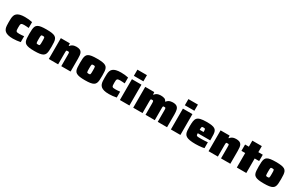

<svg xmlns="http://www.w3.org/2000/svg" viewBox="236 -2402 6258 4070"><g transform="rotate(30 3364.5 -367.5)"><path d="M282 8Q208 8 160.5 -5Q113 -18 86.5 -41.5Q60 -65 48.5 -97Q37 -129 34.5 -169Q32 -209 32 -254Q32 -298 34 -338Q36 -378 47 -411Q58 -444 85 -468Q112 -492 159.5 -505Q207 -518 282 -518Q330 -518 374 -513.5Q418 -509 461 -499V-356Q442 -358 408.5 -360.5Q375 -363 345 -363Q316 -363 299.5 -358.5Q283 -354 275 -343Q267 -332 265 -310.5Q263 -289 263 -255Q263 -221 265 -200Q267 -179 274.5 -167.5Q282 -156 298.5 -152Q315 -148 345 -148Q371 -148 405 -150Q439 -152 465 -156V-12Q421 -3 374 2.5Q327 8 282 8Z M807 8Q728 8 677.5 0Q627 -8 597 -26Q567 -44 554 -74Q541 -104 537.5 -149Q534 -194 534 -255Q534 -317 537.5 -361.5Q541 -406 554 -436.5Q567 -467 597 -485Q627 -503 677.5 -510.5Q728 -518 807 -518Q885 -518 936 -510.5Q987 -503 1016.5 -485Q1046 -467 1059.5 -436.5Q1073 -406 1076.5 -361.5Q1080 -317 1080 -255Q1080 -194 1076.5 -149Q1073 -104 1059.5 -74Q1046 -44 1016.5 -26Q987 -8 936 0Q885 8 807 8ZM806 -150Q824 -150 833.5 -152.5Q843 -155 847 -165Q851 -175 852 -196.5Q853 -218 853 -255Q853 -293 852 -314.5Q851 -336 847 -346Q843 -356 833.5 -358.5Q824 -361 806 -361Q790 -361 780.5 -358.5Q771 -356 767 -346Q763 -336 762 -314.5Q761 -293 761 -255Q761 -218 762 -196.5Q763 -175 767 -165Q771 -155 780.5 -152.5Q790 -150 806 -150Z M1159 0V-510H1380L1384 -453H1394Q1414 -480 1439 -494Q1464 -508 1489.5 -513Q1515 -518 1536 -518Q1589 -518 1620.5 -504.5Q1652 -491 1667.5 -464.5Q1683 -438 1687.5 -400Q1692 -362 1692 -314V0H1464V-268Q1464 -297 1463 -312.5Q1462 -328 1458.5 -335Q1455 -342 1447.5 -343.5Q1440 -345 1427 -345Q1413 -345 1404.5 -344Q1396 -343 1392.5 -336.5Q1389 -330 1388 -315Q1387 -300 1387 -273V0Z M2045 8Q1966 8 1915.5 0Q1865 -8 1835 -26Q1805 -44 1792 -74Q1779 -104 1775.5 -149Q1772 -194 1772 -255Q1772 -317 1775.5 -361.5Q1779 -406 1792 -436.5Q1805 -467 1835 -485Q1865 -503 1915.5 -510.5Q1966 -518 2045 -518Q2123 -518 2174 -510.5Q2225 -503 2254.5 -485Q2284 -467 2297.5 -436.5Q2311 -406 2314.5 -361.5Q2318 -317 2318 -255Q2318 -194 2314.5 -149Q2311 -104 2297.5 -74Q2284 -44 2254.5 -26Q2225 -8 2174 0Q2123 8 2045 8ZM2044 -150Q2062 -150 2071.5 -152.5Q2081 -155 2085 -165Q2089 -175 2090 -196.5Q2091 -218 2091 -255Q2091 -293 2090 -314.5Q2089 -336 2085 -346Q2081 -356 2071.5 -358.5Q2062 -361 2044 -361Q2028 -361 2018.5 -358.5Q2009 -356 2005 -346Q2001 -336 2000 -314.5Q1999 -293 1999 -255Q1999 -218 2000 -196.5Q2001 -175 2005 -165Q2009 -155 2018.5 -152.5Q2028 -150 2044 -150Z M2632 8Q2558 8 2510.5 -5Q2463 -18 2436.5 -41.5Q2410 -65 2398.5 -97Q2387 -129 2384.5 -169Q2382 -209 2382 -254Q2382 -298 2384 -338Q2386 -378 2397 -411Q2408 -444 2435 -468Q2462 -492 2509.5 -505Q2557 -518 2632 -518Q2680 -518 2724 -513.5Q2768 -509 2811 -499V-356Q2792 -358 2758.5 -360.5Q2725 -363 2695 -363Q2666 -363 2649.5 -358.5Q2633 -354 2625 -343Q2617 -332 2615 -310.5Q2613 -289 2613 -255Q2613 -221 2615 -200Q2617 -179 2624.5 -167.5Q2632 -156 2648.5 -152Q2665 -148 2695 -148Q2721 -148 2755 -150Q2789 -152 2815 -156V-12Q2771 -3 2724 2.5Q2677 8 2632 8Z M2899 -592V-743H3132V-592ZM2899 0V-510H3132V0Z M3225 0V-510H3446L3450 -453H3460Q3480 -481 3505 -494.5Q3530 -508 3556 -513Q3582 -518 3602 -518Q3663 -518 3696.5 -503.5Q3730 -489 3744 -453H3754Q3774 -480 3799 -494Q3824 -508 3850 -513Q3876 -518 3897 -518Q3965 -518 3998.5 -493.5Q4032 -469 4042.5 -423Q4053 -377 4053 -312V0H3825V-268Q3825 -297 3824 -312.5Q3823 -328 3819 -335Q3815 -342 3808.5 -343.5Q3802 -345 3790 -345Q3776 -345 3768 -343.5Q3760 -342 3757 -335.5Q3754 -329 3753.5 -314.5Q3753 -300 3753 -273V0H3526V-268Q3526 -297 3524.5 -312.5Q3523 -328 3519 -335Q3515 -342 3508.5 -343.5Q3502 -345 3490 -345Q3477 -345 3469 -343.5Q3461 -342 3457.5 -335.5Q3454 -329 3453.5 -314.5Q3453 -300 3453 -273V0Z M4147 -592V-743H4380V-592ZM4147 0V-510H4380V0Z M4751 8Q4666 8 4611.5 -1.5Q4557 -11 4525.5 -30Q4494 -49 4479.5 -80Q4465 -111 4461.5 -154Q4458 -197 4458 -254Q4458 -326 4464.5 -376.5Q4471 -427 4495.5 -458Q4520 -489 4575 -503.5Q4630 -518 4725 -518Q4804 -518 4852.5 -510Q4901 -502 4928.5 -483.5Q4956 -465 4968 -434.5Q4980 -404 4982.5 -359.5Q4985 -315 4985 -254V-216H4680Q4680 -190 4683.5 -176Q4687 -162 4699 -156Q4711 -150 4736 -149Q4761 -148 4805 -148Q4823 -148 4848.5 -149Q4874 -150 4903 -151.5Q4932 -153 4962 -156V-13Q4942 -7 4907.5 -2.5Q4873 2 4832 5Q4791 8 4751 8ZM4774 -281V-299Q4774 -329 4773 -345.5Q4772 -362 4767 -369.5Q4762 -377 4752.5 -379Q4743 -381 4726 -381Q4711 -381 4701.5 -379Q4692 -377 4687 -369.5Q4682 -362 4681 -345.5Q4680 -329 4680 -299H4792Z M5069 0V-510H5290L5294 -453H5304Q5324 -480 5349 -494Q5374 -508 5399.5 -513Q5425 -518 5446 -518Q5499 -518 5530.5 -504.5Q5562 -491 5577.5 -464.5Q5593 -438 5597.5 -400Q5602 -362 5602 -314V0H5374V-268Q5374 -297 5373 -312.5Q5372 -328 5368.5 -335Q5365 -342 5357.5 -343.5Q5350 -345 5337 -345Q5323 -345 5314.5 -344Q5306 -343 5302.5 -336.5Q5299 -330 5298 -315Q5297 -300 5297 -273V0Z M5761 0V-355H5669V-510H5761V-658H5993V-510H6102V-355H5993V0Z M6424 8Q6345 8 6294.5 0Q6244 -8 6214 -26Q6184 -44 6171 -74Q6158 -104 6154.5 -149Q6151 -194 6151 -255Q6151 -317 6154.5 -361.5Q6158 -406 6171 -436.5Q6184 -467 6214 -485Q6244 -503 6294.5 -510.5Q6345 -518 6424 -518Q6502 -518 6553 -510.5Q6604 -503 6633.5 -485Q6663 -467 6676.5 -436.5Q6690 -406 6693.5 -361.5Q6697 -317 6697 -255Q6697 -194 6693.5 -149Q6690 -104 6676.5 -74Q6663 -44 6633.5 -26Q6604 -8 6553 0Q6502 8 6424 8ZM6423 -150Q6441 -150 6450.5 -152.5Q6460 -155 6464 -165Q6468 -175 6469 -196.5Q6470 -218 6470 -255Q6470 -293 6469 -314.5Q6468 -336 6464 -346Q6460 -356 6450.5 -358.5Q6441 -361 6423 -361Q6407 -361 6397.5 -358.5Q6388 -356 6384 -346Q6380 -336 6379 -314.5Q6378 -293 6378 -255Q6378 -218 6379 -196.5Q6380 -175 6384 -165Q6388 -155 6397.5 -152.5Q6407 -150 6423 -150Z"/></g></svg>

Font: Saira SemiExpanded Black
Style: Regular
Weight: 900
Width: 6
Designer: Hector Gatti with collaboration of the Omnibus-Type team
Foundry: Omnibus-Type
Version: Version 1.101